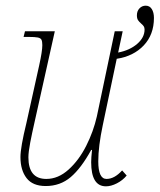

<svg xmlns="http://www.w3.org/2000/svg" viewBox="-20 -646 562 676"><path d="M301 -75Q301 -90 304 -118H301Q266 -54 229 -22.5Q192 9 141 9Q95 9 73.5 -19Q52 -47 52 -93Q52 -127 73 -213L118 -416Q129 -466 129 -487Q129 -500 126 -506Q123 -512 113 -514Q103 -516 81 -516H63L68 -536H173L101 -213Q93 -178 86.5 -144.5Q80 -111 80 -92Q80 -16 143 -16Q185 -16 221.5 -49Q258 -82 283.5 -132.5Q309 -183 321 -236L384 -536H412L396 -461Q437 -469 463 -491.5Q489 -514 489 -542Q489 -549 486 -553.5Q483 -558 477 -563Q470 -569 466 -575Q462 -581 462 -592Q462 -607 471 -616.5Q480 -626 493 -626Q507 -626 514.5 -614Q522 -602 522 -583Q522 -524 486 -486Q450 -448 391 -439L342 -206Q326 -131 326 -78Q326 -16 355 -16Q383 -16 410 -46L426 -28Q412 -11 391.5 -0.5Q371 10 353 10Q301 10 301 -75Z"/></svg>

Font: Noto Serif NarrowThin
Style: Italic
Weight: 250
Width: 4
Italic angle: -12°
Designer: Monotype Design Team
Foundry: Monotype Imaging Inc.
Version: Version 1.001